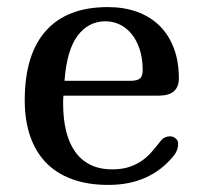

<svg xmlns="http://www.w3.org/2000/svg" viewBox="-20 -522 565 542"><path d="M435.1 -126Q439.5 -131.3 446 -134.3Q452.6 -137.2 460 -137.2Q468.8 -137.2 475.8 -131.3Q482.9 -125.5 482.9 -116.2Q482.9 -97.7 470.2 -82Q403.3 0 286.1 0Q227.5 0 183.1 -16.4Q138.7 -32.7 109.1 -63.7Q79.6 -94.7 64.7 -138.9Q49.8 -183.1 49.8 -238.8Q49.8 -368.2 109.6 -435.1Q169.4 -502 284.2 -502Q329.6 -502 366.5 -488.8Q403.3 -475.6 429.7 -450Q456.1 -424.3 470.5 -386.7Q484.9 -349.1 484.9 -300.8Q484.9 -252 428.2 -252H159.2Q158.7 -248 158.4 -242.4Q158.2 -236.8 158.2 -230Q158.2 -187 166.5 -152.6Q174.8 -118.2 191.9 -94Q209 -69.8 235.1 -56.9Q261.2 -43.9 296.9 -43.9Q326.2 -43.9 347.2 -51.5Q368.2 -59.1 383.1 -70.1Q397.9 -81.1 408.2 -93.3Q418.5 -105.5 425.8 -114.3ZM277.8 -461.9Q229.5 -461.9 199 -421.1Q168.5 -380.4 162.1 -293.9H349.1Q366.7 -293.9 374.8 -300.3Q382.8 -306.6 382.8 -323.2Q382.8 -356.9 374.3 -382.8Q365.7 -408.7 351.3 -426.3Q336.9 -443.8 317.9 -452.9Q298.8 -461.9 277.8 -461.9Z"/></svg>

Font: Marmelad
Style: Regular
Weight: 400
Designer: Manvel Shmavonyan
Foundry: Cyreal (www.cyreal.org)
Version: Version 1.000